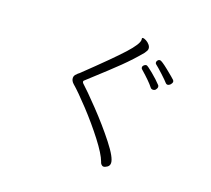

<svg xmlns="http://www.w3.org/2000/svg" viewBox="-133 -924 1266 1150"><g transform="rotate(20 500.0 -349.5)"><path d="M824 -539Q817 -539 812 -545Q801 -558 768.5 -588Q736 -618 719 -631Q714 -635 714 -642Q714 -649 719.5 -655.5Q725 -662 733 -662Q744 -662 790.5 -624.5Q837 -587 847 -577Q851 -571 851 -567Q851 -559 843 -549Q833 -539 824 -539ZM307 -425Q468 -579 527.5 -645Q587 -711 587 -738L586 -747Q586 -750 590 -752Q590 -752 592 -752Q600 -752 613 -745Q626 -738 635.5 -726.5Q645 -715 645 -703Q645 -695 641.5 -689Q638 -683 631 -672Q582 -613 526 -558.5Q470 -504 383 -425Q382 -424 345 -390L343 -386Q343 -379 348 -374Q383 -343 461.5 -261Q540 -179 604 -97.5Q668 -16 668 18Q668 35 654.5 44Q641 53 632 53Q624 53 617.5 46Q611 39 609 30Q593 -14 534.5 -90Q476 -166 406 -241Q336 -316 296 -350Q278 -366 278 -385Q278 -396 284.5 -404Q291 -412 297.5 -417.5Q304 -423 307 -425ZM667 -606Q674 -606 711.5 -575Q749 -544 773 -518Q777 -514 777 -507Q777 -498 769 -488Q762 -481 752 -481Q742 -481 736 -489Q713 -519 650 -574Q645 -578 645 -585Q645 -593 652 -599.5Q659 -606 667 -606Z"/></g></svg>

Font: JyunsaiKaai Light
Style: Regular
Weight: 300
Designer: Fontworks Inc.
Version: Version 0.030;April 7, 2024;FontCreator 14.0.0.2901 64-bit